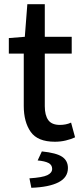

<svg xmlns="http://www.w3.org/2000/svg" viewBox="-20 -664 390 913"><path d="M241 10Q159 10 126 -37Q93 -84 93 -160V-409H22V-483L98 -489L110 -644H193V-489H321V-409H193V-159Q193 -116 209.5 -93Q226 -70 265 -70Q278 -70 291.5 -72.5Q305 -75 318 -81L337 -11Q318 -2 293 4Q268 10 241 10ZM129 229 120 184Q182 180 205 169Q228 158 228 139Q228 120 210.5 111Q193 102 159 99L179 56Q248 63 275.5 81.5Q303 100 303 135Q303 180 258 203Q213 226 129 229Z"/></svg>

Font: Mada Medium
Style: Regular
Weight: 500
Designer: Khaled Hosny
Version: Version 1.5